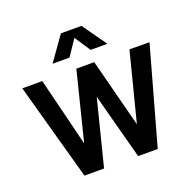

<svg xmlns="http://www.w3.org/2000/svg" viewBox="-124 -824 948 948"><g transform="rotate(-20 350.0 -350.0)"><path d="M162 0H265L352 -345L444 0H547L689 -509L584 -510L492 -150L399 -510H305L215 -150L126 -510H21ZM203 -573H292L348 -656L403 -573H491L401 -700H293Z"/></g></svg>

Font: Vanilla Cream DemiBold
Style: Regular
Weight: 600
Designer: Jeremy Tribby, Jinavaṁso
Foundry: Tribby Type
Version: Version 1.422;Glyphs 3.1.2 (3151)